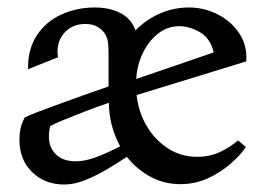

<svg xmlns="http://www.w3.org/2000/svg" viewBox="-20 -484 700 513"><path d="M152 9Q100 9 66 -24Q32 -57 32 -110Q32 -129 35.5 -143Q39 -157 46 -170Q55 -175 82.5 -185.5Q110 -196 146 -209Q182 -222 215.5 -234Q249 -246 270 -253V-339Q270 -359 268.5 -371Q267 -383 260 -394Q254 -404 241 -412Q228 -420 208 -420Q172 -420 150.5 -394.5Q129 -369 135 -331L55 -299Q54 -352 78 -389Q102 -426 143.5 -445Q185 -464 233 -464Q273 -464 302 -449Q331 -434 342 -403Q371 -432 407.5 -448Q444 -464 485 -464Q526 -464 562 -445.5Q598 -427 619.5 -394.5Q641 -362 638 -320L345 -230Q350 -184 372.5 -146.5Q395 -109 429.5 -87Q464 -65 507 -65Q541 -65 569 -78.5Q597 -92 616 -109L637 -91Q622 -69 595.5 -46Q569 -23 535 -7.5Q501 8 462 8Q418 8 381.5 -12Q345 -32 319 -65Q298 -51 269 -33.5Q240 -16 209.5 -3.5Q179 9 152 9ZM459 -414Q427 -414 402 -394Q377 -374 361.5 -342Q346 -310 344 -273L551 -344Q542 -382 514 -398Q486 -414 459 -414ZM182 -53Q205 -53 232.5 -62.5Q260 -72 301 -93Q271 -149 271 -209H270Q240 -199 206.5 -186Q173 -173 147.5 -162.5Q122 -152 114 -147Q104 -103 123.5 -78Q143 -53 182 -53Z"/></svg>

Font: Joan
Style: Regular
Weight: 400
Designer: Paolo Biagini
Version: Version 1.001; ttfautohint (v1.8.4.7-5d5b);gftools[0.9.30]